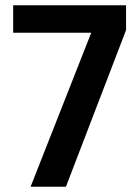

<svg xmlns="http://www.w3.org/2000/svg" viewBox="-20 -708 530 728"><path d="M96 0 326 -584H30V-688H458V-594L230 0Z"/></svg>

Font: Saira SemiCondensed SemiBold
Style: Regular
Weight: 600
Width: 4
Designer: Hector Gatti with collaboration of the Omnibus-Type team
Foundry: Omnibus-Type
Version: Version 1.101